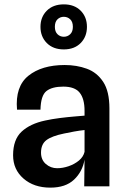

<svg xmlns="http://www.w3.org/2000/svg" viewBox="-20 -854 592 880"><path d="M210.5 6Q135.5 6 87.8 -35.5Q40 -77 40 -142.5Q40 -214.5 79.2 -250.8Q118.5 -287 186.5 -301.5Q218.5 -308.5 254.2 -313Q290 -317.5 320.5 -320Q351 -322.5 367.5 -324V-346Q367.5 -401.5 345.2 -429.2Q323 -457 270 -457Q219 -457 193 -436.8Q167 -416.5 165.5 -351.5H58Q49 -457.5 110.2 -506.8Q171.5 -556 276.5 -556Q331.5 -556 378 -539Q424.5 -522 453 -478.8Q481.5 -435.5 481.5 -357V0H366L367.5 -122.5Q358 -67 319.2 -30.5Q280.5 6 210.5 6ZM242 -83Q267.5 -83 294.5 -92.2Q321.5 -101.5 341.8 -118.2Q362 -135 367.5 -158V-258Q347.5 -256 320.2 -251.2Q293 -246.5 273.5 -242Q217.5 -230.5 192.8 -211.8Q168 -193 168 -154.5Q168 -121.5 190.2 -102.2Q212.5 -83 242 -83ZM272.5 -627.5Q223.5 -627.5 194.5 -656.8Q165.5 -686 165.5 -731Q165.5 -776 194.5 -805Q223.5 -834 272.5 -834Q321 -834 349.8 -805Q378.5 -776 378.5 -731Q378.5 -686 349.8 -656.8Q321 -627.5 272.5 -627.5ZM272.5 -685.5Q289.5 -685.5 301.8 -697.2Q314 -709 314 -731Q314 -754 301.8 -765.5Q289.5 -777 272.5 -777Q255.5 -777 243.5 -765.5Q231.5 -754 231.5 -731Q231.5 -709 243.5 -697.2Q255.5 -685.5 272.5 -685.5Z"/></svg>

Font: Spline Sans Medium
Style: Regular
Weight: 500
Designer: Eben Sorkin, Mirko Velimirovic
Foundry: Sorkin Type
Version: Version 1.000; ttfautohint (v1.8.3)